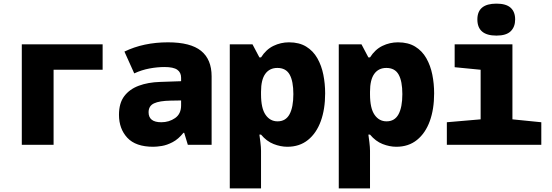

<svg xmlns="http://www.w3.org/2000/svg" viewBox="-20 -797 3040 1057"><path d="M100 0V-553H545V-413H275V0Z M824 11Q727 11 681 -38.5Q635 -88 635 -165Q635 -229 664 -267.5Q693 -306 744 -325Q795 -344 861 -346L977 -350V-369Q977 -398 956 -413Q935 -428 886 -428Q846 -428 803 -420Q760 -412 719 -393L665 -513Q770 -564 905 -564Q1029 -564 1087 -517Q1145 -470 1145 -377V0H1014L994 -66H990Q962 -31 930.5 -14.5Q899 2 871 6.5Q843 11 824 11ZM868 -124Q911 -124 944 -147Q977 -170 977 -217V-244L919 -243Q858 -242 828 -228Q798 -214 798 -179Q798 -124 868 -124Z M1245 240V-553H1370L1408 -481H1417Q1445 -525 1485.5 -544.5Q1526 -564 1571 -564Q1627 -564 1665.5 -540.5Q1704 -517 1727 -476.5Q1750 -436 1760 -386Q1770 -336 1770 -283Q1770 -196 1746 -130Q1722 -64 1675.5 -26.5Q1629 11 1562 11Q1525 11 1486.5 -4Q1448 -19 1417 -56H1408Q1410 -43 1413.5 -14.5Q1417 14 1417 33V240ZM1508 -129Q1553 -129 1574 -168Q1595 -207 1595 -279Q1595 -350 1574.5 -386.5Q1554 -423 1507 -423Q1464 -423 1440.5 -390.5Q1417 -358 1417 -292V-278Q1417 -201 1442 -165Q1467 -129 1508 -129Z M1845 240V-553H1970L2008 -481H2017Q2045 -525 2085.5 -544.5Q2126 -564 2171 -564Q2227 -564 2265.5 -540.5Q2304 -517 2327 -476.5Q2350 -436 2360 -386Q2370 -336 2370 -283Q2370 -196 2346 -130Q2322 -64 2275.5 -26.5Q2229 11 2162 11Q2125 11 2086.5 -4Q2048 -19 2017 -56H2008Q2010 -43 2013.5 -14.5Q2017 14 2017 33V240ZM2108 -129Q2153 -129 2174 -168Q2195 -207 2195 -279Q2195 -350 2174.5 -386.5Q2154 -423 2107 -423Q2064 -423 2040.5 -390.5Q2017 -358 2017 -292V-278Q2017 -201 2042 -165Q2067 -129 2108 -129Z M2713 -601Q2608 -601 2608 -690Q2608 -777 2713 -777Q2766 -777 2791 -754.5Q2816 -732 2816 -690Q2816 -649 2791.5 -625Q2767 -601 2713 -601ZM2440 0V-124L2626 -140V-413L2483 -427V-553H2801V-140L2960 -124V0Z"/></svg>

Font: Noto Sans Mono Black
Style: Regular
Weight: 900
Designer: Monotype Design Team
Foundry: Monotype Imaging Inc.
Version: Version 2.014